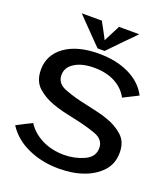

<svg xmlns="http://www.w3.org/2000/svg" viewBox="-161 -1012 993 1136"><g transform="rotate(20 335.5 -444.0)"><path d="M316.4 -736.3Q316.4 -736.3 337.9 -736.3Q359.4 -736.3 359.4 -736.3Q359.4 -736.3 387.7 -765.6Q417 -795.9 448.2 -828.1Q474.6 -854.5 495.1 -875Q514.6 -896.5 514.6 -896.5Q514.6 -896.5 516.6 -897.5Q517.6 -899.4 517.6 -899.4Q517.6 -899.4 502 -899.4Q485.4 -899.4 463.9 -899.4Q437.5 -899.4 414.1 -899.4Q390.6 -899.4 390.6 -899.4Q390.6 -899.4 383.8 -885.7Q377 -872.1 368.2 -855.5Q357.4 -834 347.7 -815.4Q337.9 -795.9 337.9 -795.9Q337.9 -795.9 328.1 -815.4Q317.4 -834 306.6 -855.5Q296.9 -872.1 290 -885.7Q283.2 -899.4 283.2 -899.4Q283.2 -899.4 266.6 -899.4Q250 -899.4 228.5 -899.4Q203.1 -899.4 179.7 -899.4Q156.2 -899.4 156.2 -899.4Q156.2 -899.4 185.5 -869.1Q214.8 -838.9 247.1 -805.7Q274.4 -778.3 294.9 -756.8Q315.4 -736.3 315.4 -736.3Q315.4 -736.3 315.4 -736.3Q316.4 -736.3 316.4 -736.3ZM168 -515.6Q168 -564.5 213.9 -592.8Q259.8 -622.1 336.9 -622.1Q412.1 -622.1 466.8 -593.8Q521.5 -565.4 549.8 -513.7Q549.8 -513.7 550.8 -512.7Q550.8 -511.7 550.8 -511.7Q550.8 -511.7 563.5 -518.6Q575.2 -524.4 590.8 -532.2Q610.4 -542 627.9 -550.8Q644.5 -559.6 644.5 -559.6Q644.5 -559.6 644.5 -560.5Q643.6 -560.5 643.6 -560.5Q606.4 -631.8 525.4 -670.9Q444.3 -710 333 -710Q201.2 -710 122.1 -654.3Q43 -597.7 43 -503.9Q43 -433.6 85 -394.5Q127 -356.4 187.5 -335Q219.7 -323.2 255.9 -314.5Q291 -306.6 326.2 -298.8Q406.2 -282.2 465.8 -260.7Q526.4 -239.3 526.4 -184.6Q526.4 -128.9 467.8 -102.5Q409.2 -76.2 341.8 -76.2Q267.6 -76.2 205.1 -106.4Q142.6 -137.7 109.4 -189.5Q109.4 -189.5 108.4 -190.4Q108.4 -191.4 108.4 -191.4Q108.4 -191.4 95.7 -184.6Q83 -178.7 67.4 -170.9Q47.9 -161.1 30.3 -151.4Q12.7 -142.6 12.7 -142.6Q12.7 -142.6 13.7 -141.6Q13.7 -140.6 13.7 -140.6Q59.6 -69.3 146.5 -29.3Q234.4 10.7 341.8 10.7Q381.8 10.7 421.9 4.9Q460.9 -1 496.1 -13.7Q562.5 -37.1 605.5 -83Q649.4 -129.9 649.4 -201.2Q649.4 -269.5 607.4 -306.6Q566.4 -343.8 506.8 -364.3Q474.6 -376 439.5 -383.8Q405.3 -391.6 371.1 -399.4Q293 -415 230.5 -438.5Q168 -460.9 168 -515.6Z"/></g></svg>

Font: umazing
Style: Display
Weight: 400
Designer: umazing